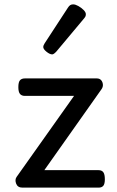

<svg xmlns="http://www.w3.org/2000/svg" viewBox="-20 -859 535 879"><path d="M83 0Q61 0 54 -18Q47 -36 56 -49L319 -420H94Q79 -420 71.5 -429Q64 -438 64 -460Q64 -483 71.5 -491.5Q79 -500 94 -500H423Q436 -500 443 -492Q450 -484 451 -472.5Q452 -461 445 -451L183 -80H431Q446 -80 453 -70.5Q460 -61 460 -38Q460 -17 453 -8.5Q446 0 431 0ZM219 -610Q208 -610 193 -622Q178 -634 178 -644Q178 -647 179 -650Q180 -653 184 -660L291 -824Q296 -832 301.5 -835.5Q307 -839 315 -839Q325 -839 338.5 -831.5Q352 -824 362.5 -813.5Q373 -803 373 -794Q373 -787 370.5 -782.5Q368 -778 361 -770L238 -623Q226 -610 219 -610Z"/></svg>

Font: Playwrite CL
Style: Regular
Weight: 400
Designer: Veronika Burian, José Scaglione
Foundry: TypeTogether
Version: Version 1.002